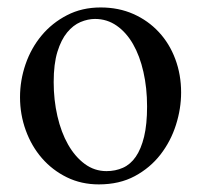

<svg xmlns="http://www.w3.org/2000/svg" viewBox="-20 -480 540 515"><path d="M374.5 -194.3Q374.5 -244.1 364.7 -287.1Q355 -330.1 336.9 -361.6Q318.8 -393.1 293 -411.1Q267.1 -429.2 234.9 -429.2Q215.8 -429.2 196 -420.9Q176.3 -412.6 160.2 -393.1Q144 -373.5 134 -341.1Q124 -308.6 124 -259.8Q124 -211.9 134 -168.5Q144 -125 162.6 -92.3Q181.2 -59.6 207.3 -40.3Q233.4 -21 265.6 -21Q289.6 -21 309.8 -30Q330.1 -39.1 344.2 -59.6Q358.4 -80.1 366.5 -113.3Q374.5 -146.5 374.5 -194.3ZM465.8 -231.9Q465.8 -188.5 451.9 -144.8Q438 -101.1 410.4 -65.4Q382.8 -29.8 341.6 -7.6Q300.3 14.6 245.1 14.6Q198.2 14.6 159.4 -4.4Q120.6 -23.4 92.5 -55.7Q64.5 -87.9 49.1 -130.4Q33.7 -172.9 33.7 -219.2Q33.7 -264.6 48.6 -307.9Q63.5 -351.1 91.6 -384.8Q119.6 -418.5 159.7 -439.2Q199.7 -460 250 -460Q298.3 -460 337.9 -442.4Q377.4 -424.8 406 -394Q434.6 -363.3 450.2 -321.5Q465.8 -279.8 465.8 -231.9Z"/></svg>

Font: Tai Heritage Pro
Style: Regular
Weight: 400
Designer: Faah Baccam, Walt Agee, Victor Gaultney, Annie Olsen
Foundry: SIL International
Version: Version 2.600